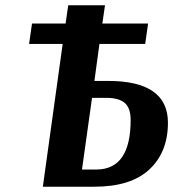

<svg xmlns="http://www.w3.org/2000/svg" viewBox="-20 -706 658 726"><path d="M540 -617 529 -540H356L337 -400H389Q615 -400 615 -242Q615 -131 545 -65.5Q475 0 337 0H142L217 -540H90L101 -617H228L238 -686H377L367 -617ZM381 -336H328L290 -65H344Q474 -65 474 -252Q474 -298 451.5 -317Q429 -336 381 -336Z"/></svg>

Font: Arsenal
Style: Bold Italic
Weight: 700
Italic angle: -9°
Designer: Andrij Shevchenko
Foundry: Stairsfor.com
Version: Version 1.000